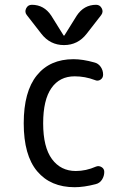

<svg xmlns="http://www.w3.org/2000/svg" viewBox="-20 -780 540 810"><path d="M154.3 -637.7 92.8 -716.8Q83 -729.5 90.3 -744.6Q97.7 -759.8 114.3 -759.8Q166 -759.8 196.3 -713.9L248 -630.9Q248 -629.9 250 -629.9Q252 -629.9 252 -630.9L303.7 -713.9Q334 -759.8 385.7 -759.8Q401.4 -759.8 409.2 -745.1Q417 -730.5 407.2 -716.8L345.7 -637.7Q308.6 -589.8 250 -589.8Q191.4 -589.8 154.3 -637.7ZM294.9 9.8Q193.4 9.8 136.7 -57.6Q80.1 -125 80.1 -259.8Q80.1 -393.6 135.3 -461.9Q190.4 -530.3 290 -530.3Q329.1 -530.3 377.9 -516.6Q394.5 -512.7 404.8 -498Q415 -483.4 415 -464.8Q415 -451.2 403.8 -443.8Q392.6 -436.5 379.9 -442.4Q338.9 -458 294.9 -458Q231.4 -458 196.8 -408.2Q162.1 -358.4 162.1 -259.8Q162.1 -159.2 199.2 -108.9Q236.3 -58.6 299.8 -58.6Q342.8 -58.6 384.8 -77.1Q396.5 -82 408.2 -75.2Q419.9 -68.4 419.9 -54.7Q419.9 -37.1 410.2 -22Q400.4 -6.8 382.8 -2.9Q334 9.8 294.9 9.8Z"/></svg>

Font: Rounded-X Mgen+ 2m regular
Style: Regular
Weight: 400
Designer: [Source Han Sans]
Ryoko NISHIZUKA  (kana & ideographs); Paul D. Hunt (Latin, Greek & Cyrillic); Wenlong ZHANG  (bopomofo
Version: Version 1.059.20150602